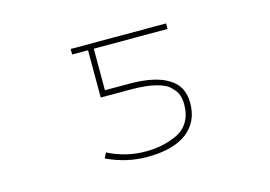

<svg xmlns="http://www.w3.org/2000/svg" viewBox="-76 -689 1152 820"><g transform="rotate(-15 500.0 -279.0)"><path d="M484.4 -13.7Q392.6 -13.7 306.6 -54.7L318.4 -78.1Q396.5 -38.1 484.4 -38.1Q524.4 -38.1 558.1 -45.4Q591.8 -52.7 624 -67.4Q657.2 -83 675.8 -114.3Q694.3 -145.5 694.3 -189.5Q694.3 -213.9 688 -231.9Q681.6 -250 662.1 -268.6Q643.6 -289.1 598.6 -299.8Q555.7 -310.5 489.3 -310.5H357.4V-519.5H287.1V-543.9H709V-519.5H382.8V-335.9H489.3Q605.5 -335.9 663.1 -298.8Q692.4 -281.2 706.5 -253.9Q720.7 -226.6 720.7 -189.5Q720.7 -147.5 705.6 -115.2Q690.4 -83 660.2 -59.6Q599.6 -13.7 484.4 -13.7Z"/></g></svg>

Font: Mgen+ 1mn thin
Style: Regular
Weight: 100
Designer: [Source Han Sans]
Ryoko NISHIZUKA  (kana & ideographs); Paul D. Hunt (Latin, Greek & Cyrillic); Wenlong ZHANG  (bopomofo
Version: Version 1.059.20150602